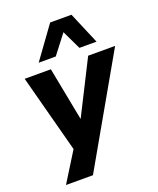

<svg xmlns="http://www.w3.org/2000/svg" viewBox="-169 -870 950 1151"><g transform="rotate(-20 305.5 -294.0)"><path d="M49 180 182 -34 176 33 34 -503H201L267 -162L439 -503H611L221 180ZM146 -565 293 -768H429L515 -565H406L348 -686L255 -565Z"/></g></svg>

Font: Nunito Sans 7pt ExtraBold
Style: Italic
Weight: 800
Italic angle: -9°
Designer: Vernon Adams
Foundry: Vernon Adams
Version: Version 3.101;gftools[0.9.27]